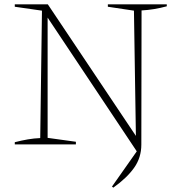

<svg xmlns="http://www.w3.org/2000/svg" viewBox="-20 -664 822 883"><path d="M476 -644H747V-635Q688 -619 631 -616L630 1Q630 61 596.5 108Q563 155 501 199L495 194L609 32L199 -583V-30L329 -12V0H48V-10Q79 -18 108 -23Q137 -28 165 -29L173 -615L48 -633V-644H200L605 -39L596 -615L476 -633Z"/></svg>

Font: Piazzolla SC Thin
Style: Regular
Weight: 100
Designer: Juan Pablo del Peral
Foundry: Huerta Tipografica
Version: Version 1.330